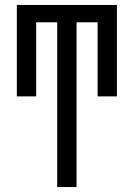

<svg xmlns="http://www.w3.org/2000/svg" viewBox="-20 -540 540 775"><path d="M211 215V-450H126V-151H48V-520H452V-151H374V-450H289V215Z"/></svg>

Font: Iosevka NFM
Style: Regular
Weight: 400
Monospace: yes
Designer: Belleve Invis
Foundry: Belleve Invis
Version: Version 29.0.4; ttfautohint (v1.8.4);Nerd Fonts 3.3.0